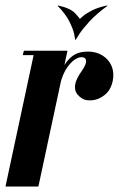

<svg xmlns="http://www.w3.org/2000/svg" viewBox="-49 -680 434 700"><path d="M341 -660 343 -659Q301 -628 276 -600.5Q251 -573 240 -555.5Q229 -538 227 -535H225L241 -610Q243 -612 254 -621.5Q265 -631 286.5 -642Q308 -653 341 -660ZM163 -660Q208 -650 225 -631.5Q242 -613 243 -610L227 -535H225Q225 -538 221.5 -555.5Q218 -573 204.5 -600.5Q191 -628 161 -659ZM146 -304 160 -372Q167 -405 180 -432Q193 -459 215 -475.5Q237 -492 271 -492Q302 -492 325 -477.5Q348 -463 358 -439Q368 -415 362 -385Q355 -352 333.5 -334.5Q312 -317 288 -314.5Q264 -312 250 -321Q229 -335 225.5 -351.5Q222 -368 229 -385.5Q236 -403 247 -418Q265 -444 265 -456Q265 -468 255.5 -470.5Q246 -473 235 -469Q225 -465 215.5 -456.5Q206 -448 197 -435.5Q188 -423 181 -406.5Q174 -390 170 -371L156 -304ZM-29 0 77 -495H197L91 0ZM34 -479 38 -495H87L93 -479Z"/></svg>

Font: Emberly Black
Style: Italic
Weight: 900
Italic angle: -12°
Designer: Rajesh Rajput
Foundry: Rajesh Rajput
Version: Version 1.000